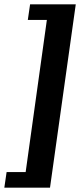

<svg xmlns="http://www.w3.org/2000/svg" viewBox="-44 -706 380 887"><path d="M-24 161 -13.5 89H74.5L172.5 -614H84.5L95 -686H306L187 161Z"/></svg>

Font: Chivo Medium
Style: Italic
Weight: 500
Italic angle: -8.05°
Designer: Hector Gatti
Foundry: Omnibus-Type
Version: Version 2.002